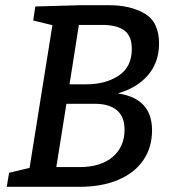

<svg xmlns="http://www.w3.org/2000/svg" viewBox="-20 -720 674 740"><path d="M566 -218Q566 -151 532 -102Q498 -53 435 -26.5Q372 0 287 0H6L15 -54L94 -73L182 -623L108 -641L116 -695L292 -700H399Q483 -700 538 -667.5Q593 -635 593 -552Q593 -480 550.5 -430.5Q508 -381 434 -360Q566 -341 566 -218ZM284 -624 248 -395H312Q387 -395 437.5 -428.5Q488 -462 488 -531Q488 -581 459.5 -602.5Q431 -624 373 -624ZM286 -76Q368 -76 414 -115Q460 -154 460 -220Q460 -271 430 -295.5Q400 -320 346 -320H236L197 -76Z"/></svg>

Font: Bitter Pro Medium
Style: Italic
Weight: 500
Italic angle: -9°
Designer: Sol Matas, and Bitter project Authors
Foundry: Sol Matas
Version: Version 1.010